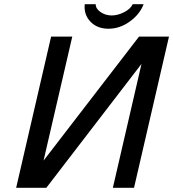

<svg xmlns="http://www.w3.org/2000/svg" viewBox="-20 -897 827 917"><path d="M57.1 0 224.1 -722.2H325.2L188 -129.9L644 -722.2H787.1L620.1 0H519L655.8 -591.8L201.2 0ZM513.2 -823.2Q542.5 -823.2 573 -838.9Q603.5 -854.5 613.8 -877H666Q647.5 -828.6 599.9 -794.2Q552.2 -759.8 498 -759.8Q443.8 -759.8 411.6 -793.9Q379.4 -828.1 384.8 -877H437Q437 -855 460.7 -839.1Q484.4 -823.2 513.2 -823.2Z"/></svg>

Font: Perun
Style: Italic
Weight: 400
Italic angle: -12°
Foundry: Stefan Peev, Context Ltd
Version: Version 001.000